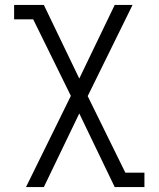

<svg xmlns="http://www.w3.org/2000/svg" viewBox="-20 -540 640 775"><path d="M85 215 266 -153 114 -462H37V-520H157L300 -223L443 -520H515L334 -152L486 157H563V215H443L300 -82L157 215Z"/></svg>

Font: Iosevka Etoile Light
Style: Regular
Weight: 300
Designer: Belleve Invis
Foundry: Belleve Invis
Version: Version 25.0.1; ttfautohint (v1.8.4)